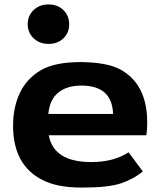

<svg xmlns="http://www.w3.org/2000/svg" viewBox="-20 -829 759 866"><path d="M344 -549Q462 -548 522 -516Q644 -450 644 -276Q644 -243 640 -219H200Q222 -98 392 -98Q492 -98 560 -142L624 -56Q584 -22 527 -2.5Q470 17 354 17Q351 17 348 17Q236 17 170 -18Q39 -85 39 -262Q39 -345 69.5 -409.5Q100 -474 163 -511.5Q226 -549 344 -549ZM198 -315H490Q486 -443 347 -443Q282 -443 243 -411.5Q204 -380 198 -315ZM131.5 -656.5Q105 -682 105 -720Q105 -758 131.5 -783.5Q158 -809 199 -809Q240 -809 266 -783.5Q292 -758 292 -719.5Q292 -681 266 -656Q240 -631 199 -631Q158 -631 131.5 -656.5Z"/></svg>

Font: Fix15 Mono
Style: Bold
Weight: 700
Designer: Carrois Corporate & Edenspiekermann AG
Foundry: Carrois Corporate GbR & Edenspiekermann AG
Version: Version 3.206